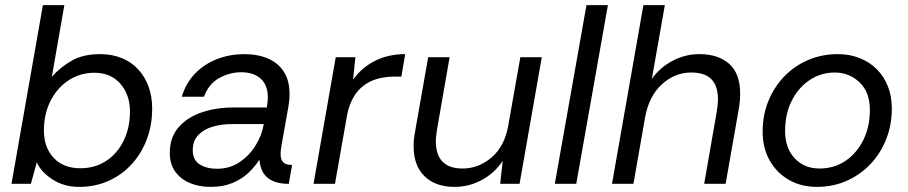

<svg xmlns="http://www.w3.org/2000/svg" viewBox="-20 -720 3557 752"><path d="M290 12Q231 12 186 -17Q141 -46 124 -84L101 0H25L148 -700H232L183 -419Q213 -454 258.5 -481Q304 -508 372 -508Q419 -508 457 -492.5Q495 -477 521.5 -448Q548 -419 562 -380.5Q576 -342 576 -295Q576 -229 554.5 -173Q533 -117 494.5 -75.5Q456 -34 404 -11Q352 12 290 12ZM294 -61Q352 -61 395.5 -89.5Q439 -118 464 -168.5Q489 -219 489 -283Q489 -349 451.5 -392Q414 -435 350 -435Q293 -435 248 -405Q203 -375 177.5 -324Q152 -273 152 -209Q152 -142 190.5 -101.5Q229 -61 294 -61Z M805 12Q760 12 724 -3Q688 -18 666.5 -47.5Q645 -77 645 -121Q645 -182 679.5 -221.5Q714 -261 770.5 -280Q827 -299 892 -299H1025Q1027 -312 1028 -321.5Q1029 -331 1029 -339Q1029 -387 1001 -412Q973 -437 925 -437Q879 -437 838 -414Q797 -391 779 -341H692Q709 -397 746 -434Q783 -471 832.5 -489.5Q882 -508 936 -508Q989 -508 1029 -491Q1069 -474 1091.5 -439.5Q1114 -405 1114 -352Q1114 -338 1113 -328.5Q1112 -319 1110 -305L1083 -153Q1081 -142 1080 -133Q1079 -124 1079 -116Q1079 -97 1088.5 -85.5Q1098 -74 1124 -74L1111 0Q1058 0 1029 -23Q1000 -46 996 -95Q980 -69 954 -44Q928 -19 891 -3.5Q854 12 805 12ZM830 -59Q880 -59 918.5 -85Q957 -111 981.5 -151Q1006 -191 1013 -234H887Q848 -234 813.5 -224Q779 -214 757 -191.5Q735 -169 735 -131Q735 -93 762.5 -76Q790 -59 830 -59Z M1208 0 1295 -496H1372L1363 -408Q1395 -454 1447.5 -481Q1500 -508 1567 -508L1552 -420H1529Q1469 -420 1430 -400.5Q1391 -381 1369 -346.5Q1347 -312 1339 -267L1292 0Z M1760 12Q1686 12 1643 -29.5Q1600 -71 1600 -148Q1600 -176 1606 -206L1657 -496H1741L1692 -215Q1690 -202 1688.5 -190Q1687 -178 1687 -167Q1687 -60 1792 -60Q1855 -60 1906 -104Q1957 -148 1971 -230L2018 -496H2102L2015 0H1939L1949 -90Q1917 -42 1867 -15Q1817 12 1760 12Z M2153 0 2277 -700H2361L2237 0Z M2377 0 2500 -700H2584L2533 -411Q2565 -456 2614.5 -482Q2664 -508 2719 -508Q2793 -508 2836 -470Q2879 -432 2879 -352Q2879 -323 2873 -290L2822 0H2738L2787 -281Q2789 -295 2790.5 -307.5Q2792 -320 2792 -331Q2792 -384 2766 -410Q2740 -436 2687 -436Q2623 -436 2572 -389.5Q2521 -343 2506 -257L2461 0Z M3179 12Q3117 12 3069 -16Q3021 -44 2994 -92.5Q2967 -141 2967 -204Q2967 -270 2990 -325.5Q3013 -381 3053 -422Q3093 -463 3146.5 -485.5Q3200 -508 3261 -508Q3308 -508 3347 -492.5Q3386 -477 3414 -449Q3442 -421 3457.5 -382Q3473 -343 3473 -295Q3473 -231 3451 -175Q3429 -119 3389 -77Q3349 -35 3295.5 -11.5Q3242 12 3179 12ZM3190 -60Q3247 -60 3291.5 -90Q3336 -120 3361.5 -172Q3387 -224 3387 -289Q3387 -359 3346.5 -397.5Q3306 -436 3250 -436Q3195 -436 3150.5 -406Q3106 -376 3080.5 -324.5Q3055 -273 3055 -207Q3055 -140 3092.5 -100Q3130 -60 3190 -60Z"/></svg>

Font: Rethink Sans
Style: Italic
Weight: 400
Italic angle: -10°
Designer: The Rethink Sans project authors (Hans Thiessen). DM Sans designed by Colophon Foundry.
Foundry: Rethink Communications LLC
Version: Version 1.001